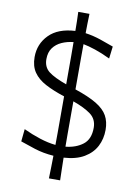

<svg xmlns="http://www.w3.org/2000/svg" viewBox="-104 -904 791 1114"><g transform="rotate(10 291.5 -347.5)"><path d="M264.6 143.1Q265.6 108.4 266.4 75.2Q267.1 42 267.6 9.3Q206.5 4.9 155.5 -11.5Q104.5 -27.8 69.3 -40.5L76.7 -113.8Q125.5 -90.8 174.8 -75Q224.1 -59.1 268.1 -54.7Q268.6 -91.3 268.6 -127.4Q268.6 -163.6 268.6 -200.2V-340.8Q202.1 -362.3 155.8 -387Q109.4 -411.6 85 -447Q60.5 -482.4 60.5 -536.1Q60.5 -613.3 113.3 -667Q166 -720.7 267.1 -726.1Q267.1 -752.9 266.4 -781Q265.6 -809.1 264.6 -837.9H330.6Q329.6 -808.1 328.9 -779.5Q328.1 -751 328.1 -723.6Q373.5 -717.3 418.9 -701.9Q464.4 -686.5 496.6 -674.3L487.8 -602.5Q439.9 -625.5 398.4 -639.4Q356.9 -653.3 327.1 -658.7Q326.7 -617.2 326.7 -576.7Q326.7 -536.1 326.7 -494.6V-392.1Q407.2 -365.2 453.9 -337.2Q500.5 -309.1 520 -274.2Q539.6 -239.3 539.6 -190.9Q539.6 -137.7 517.1 -94Q494.6 -50.3 447.8 -22.5Q400.9 5.4 327.6 9.8Q328.1 42 328.9 75.2Q329.6 108.4 330.6 143.1ZM129.9 -536.1Q129.9 -488.8 163.1 -463.1Q196.3 -437.5 268.6 -411.6V-494.6Q268.6 -536.6 268.6 -577.6Q268.6 -618.7 268.1 -660.6Q231 -656.7 199.5 -642.6Q168 -628.4 148.9 -602.3Q129.9 -576.2 129.9 -536.1ZM326.7 -200.2Q326.7 -163.6 326.7 -127.4Q326.7 -91.3 327.1 -54.7Q388.7 -61 429.2 -92.3Q469.7 -123.5 469.7 -190.9Q469.7 -241.7 431.9 -269.8Q394 -297.9 326.7 -321.8Z"/></g></svg>

Font: Pinar-FD Regular
Style: FD-Regular
Weight: 400
Designer: Amin Abedi
Version: Version 3.000